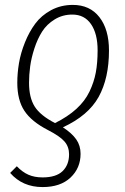

<svg xmlns="http://www.w3.org/2000/svg" viewBox="-20 -552 505 775"><path d="M151.9 203.1Q70.8 203.1 21 146L47.9 119.1Q70.3 142.6 94.7 153.3Q119.1 164.1 151.9 164.1Q206.5 164.1 232.7 138.7Q258.8 113.3 258.8 70.8Q258.8 40.5 240.5 19.3Q222.2 -2 173.8 -26.9Q107.4 -61 78.6 -104.5Q49.8 -147.9 49.8 -217.8Q49.8 -256.3 56.6 -297.1Q63.5 -337.9 80.6 -380.6Q97.7 -423.3 122.3 -456.5Q147 -489.7 186.3 -511Q225.6 -532.2 273.9 -532.2Q342.8 -532.2 381.3 -482.7Q419.9 -433.1 419.9 -348.1Q419.9 -236.3 378.2 -160.9Q336.4 -85.4 233.9 -38.1Q270.5 -14.2 287.8 10.7Q305.2 35.6 305.2 68.8Q305.2 126.5 264.6 164.8Q224.1 203.1 151.9 203.1ZM202.1 -55.2Q253.9 -81.1 288.3 -112.5Q322.8 -144 341.1 -182.1Q359.4 -220.2 366.7 -259.3Q374 -298.3 374 -349.1Q374 -416 347.4 -454.6Q320.8 -493.2 272 -493.2Q232.4 -493.2 200.7 -473.6Q168.9 -454.1 150.1 -424.6Q131.3 -395 118.9 -356.7Q106.4 -318.4 101.8 -284.2Q97.2 -250 97.2 -217.8Q97.2 -158.2 119.9 -122.1Q142.6 -85.9 202.1 -55.2Z"/></svg>

Font: Fira Sans Compressed ExtraLight
Style: Italic
Weight: 250
Width: 3
Italic angle: -8°
Designer: Carrois Corporate & Edenspiekermann AG
Foundry: Carrois Corporate GbR & Edenspiekermann AG
Version: Version 4.203;PS 004.203;hotconv 1.0.88;makeotf.lib2.5.64775